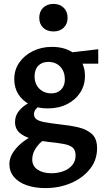

<svg xmlns="http://www.w3.org/2000/svg" viewBox="-20 -674 536 983"><path d="M212 289Q159 289 117 274.5Q75 260 51.5 232Q28 204 28 166Q28 119 74.5 72.5Q121 26 214 -8L240 20Q192 45 168.5 77Q145 109 145 142Q145 176 172.5 194.5Q200 213 243 213Q276 213 304.5 202.5Q333 192 350 171.5Q367 151 367 122Q367 95 352.5 82Q338 69 306 63Q274 57 223 52Q182 47 143.5 37Q105 27 81 6.5Q57 -14 57 -49Q57 -78 72.5 -100Q88 -122 115.5 -140Q143 -158 179 -174L207 -144Q191 -138 172.5 -124Q154 -110 154 -89Q154 -73 166.5 -63.5Q179 -54 208.5 -48.5Q238 -43 288 -37Q338 -32 381 -22Q424 -12 450.5 12Q477 36 477 85Q477 146 440 192Q403 238 343 263.5Q283 289 212 289ZM224 -119Q172 -119 133.5 -138.5Q95 -158 74 -191.5Q53 -225 53 -268Q53 -317 79 -354Q105 -391 148.5 -412.5Q192 -434 246 -434Q322 -434 368.5 -393Q415 -352 415 -286Q415 -238 391 -200.5Q367 -163 324 -141Q281 -119 224 -119ZM242 -196Q264 -196 279.5 -205Q295 -214 303.5 -230Q312 -246 312 -268Q312 -307 289 -332Q266 -357 227 -357Q195 -357 176 -337.5Q157 -318 157 -283Q157 -257 168 -237.5Q179 -218 198.5 -207Q218 -196 242 -196ZM315 -348 304 -401 483 -422V-348ZM254 -513Q221 -513 201 -532Q181 -551 181 -583Q181 -615 201 -634.5Q221 -654 254 -654Q286 -654 306 -634.5Q326 -615 326 -583Q326 -551 306 -532Q286 -513 254 -513Z"/></svg>

Font: Ysabeau Office
Style: Bold
Weight: 700
Designer: Christian Thalmann (Catharsis Fonts)
Version: Version 2.001;gftools[0.9.30]; featfreeze: tnum,lnum,ss02